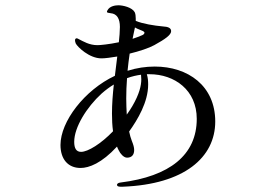

<svg xmlns="http://www.w3.org/2000/svg" viewBox="-20 -642 1040 727"><path d="M566 -390C532 -390 498 -385 463 -374C465 -396 468 -418 471 -439C508 -448 544 -460 564 -471C606 -494 628 -510 628 -524C628 -536 617 -541 596 -542C563 -545 520 -552 494 -563V-572C494 -581 493 -590 490 -596C480 -614 446 -622 428 -622C417 -622 395 -619 387 -603C385 -600 385 -599 385 -597C385 -594 390 -593 399 -592C423 -590 434 -571 434 -540C434 -523 432 -501 430 -482C392 -474 359 -471 349 -471C318 -471 296 -485 278 -494C275 -496 272 -497 270 -497C267 -497 264 -494 264 -490C264 -486 265 -482 267 -477C274 -464 318 -421 364 -421C378 -421 400 -424 424 -428L415 -355C300 -301 209 -182 209 -93C209 -40 237 -6 285 -6C317 -6 365 -24 423 -87C425 -82 427 -77 430 -72C435 -61 448 -45 461 -45C480 -45 488 -57 488 -74C488 -84 485 -94 479 -109C475 -119 472 -130 469 -144C501 -189 541 -255 541 -322C541 -335 540 -348 536 -361H546C641 -361 725 -301 725 -192C725 -55 622 26 437 49C427 50 423 54 423 58C423 62 427 65 436 65H445C678 56 795 -46 795 -182C795 -317 692 -390 566 -390ZM485 -510 491 -538C496 -535 502 -532 508 -530C518 -526 527 -523 527 -518C527 -515 524 -511 519 -509C507 -504 495 -499 482 -495ZM515 -341C515 -319 508 -286 481 -240C475 -230 468 -219 460 -208C459 -227 458 -248 458 -269C458 -294 459 -320 461 -346C480 -353 498 -357 514 -359C514 -354 515 -348 515 -341ZM287 -67C269 -67 261 -80 261 -105C261 -160 308 -236 365 -288C381 -302 396 -313 411 -322C407 -286 404 -248 404 -212C404 -189 405 -166 408 -145C363 -98 313 -67 287 -67Z"/></svg>

Font: Shippori Mincho OTF Medium
Style: Regular
Weight: 500
Designer: FONTDASU
Foundry: FONTDASU / Google Inc. / but / Adobe
Version: Version 3.300;hotconv 1.0.109;makeotfexe 2.5.65596